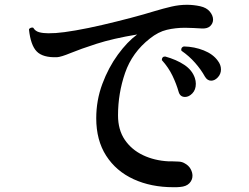

<svg xmlns="http://www.w3.org/2000/svg" viewBox="-20 -769 1040 802"><path d="M732 12Q725 13 718 13Q711 13 704 13Q611 13 538 -20.5Q465 -54 423.5 -118.5Q382 -183 382 -275Q382 -350 407.5 -418.5Q433 -487 472.5 -541Q512 -595 553 -625Q451 -608 383 -586Q315 -564 275 -547.5Q235 -531 218 -530Q159 -528 133.5 -554Q108 -580 101 -646Q103 -651 109 -653Q115 -655 119 -653Q127 -639 143.5 -634.5Q160 -630 182 -630Q189 -630 197 -630.5Q205 -631 213 -631Q244 -633 296 -642Q348 -651 408 -665Q468 -679 525 -694Q582 -709 624 -722Q664 -734 696.5 -741.5Q729 -749 761 -749Q788 -749 816 -743Q843 -737 856.5 -720.5Q870 -704 870 -687Q870 -672 858.5 -660.5Q847 -649 824 -650Q805 -651 787.5 -652Q770 -653 753 -653Q713 -653 677 -644.5Q641 -636 606 -608Q532 -550 502.5 -464.5Q473 -379 473 -287Q473 -227 501 -185.5Q529 -144 577 -121Q625 -98 685 -95Q689 -95 693 -95Q697 -95 701 -95Q714 -95 727.5 -94Q741 -93 751 -87Q768 -78 776 -63.5Q784 -49 784 -35Q784 -17 771 -3.5Q758 10 732 12ZM726 -386Q717 -418 700.5 -452.5Q684 -487 656 -518Q656 -533 670 -533Q717 -520 750 -498Q783 -476 794 -443Q798 -431 798 -419Q798 -394 783.5 -379Q769 -364 753 -364Q732 -364 726 -386ZM836 -449Q820 -478 795 -506.5Q770 -535 738 -557L737 -561Q737 -572 748 -575Q792 -574 831 -558.5Q870 -543 890 -515Q903 -498 903 -479Q903 -460 890 -446Q877 -432 862 -432Q846 -432 836 -449Z"/></svg>

Font: Zen Antique
Style: Regular
Weight: 400
Designer: Yoshimichi Ohira
Foundry: Positype
Version: Version 1.001